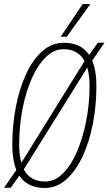

<svg xmlns="http://www.w3.org/2000/svg" viewBox="-21 -922 538 952"><path d="M202 10Q115 10 75 -51L32 9H-1L60 -79Q40 -128 40 -205Q40 -301 57.5 -391.5Q75 -482 108 -554Q141 -626 188.5 -668Q236 -710 295 -710Q381 -710 421 -650L464 -710H497L436 -621Q457 -572 457 -495Q457 -399 439.5 -308.5Q422 -218 388.5 -146.5Q355 -75 308 -32.5Q261 10 202 10ZM74 -204Q74 -152 85 -115L398 -619Q367 -678 294 -678Q246 -678 205.5 -638Q165 -598 135.5 -530.5Q106 -463 90 -378.5Q74 -294 74 -204ZM203 -22Q251 -22 291.5 -62.5Q332 -103 361 -171Q390 -239 406.5 -323Q423 -407 423 -496Q423 -549 412 -587L97 -82Q129 -22 203 -22ZM280 -740 389 -902H427L310 -740Z"/></svg>

Font: Georama SemiCondensed ExtraLight
Style: Italic
Weight: 200
Width: 4
Italic angle: -9°
Designer: Jean-Baptiste Levee
Foundry: Production Type
Version: Version 1.000